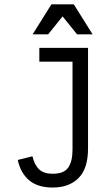

<svg xmlns="http://www.w3.org/2000/svg" viewBox="-20 -842 478 870"><path d="M218.8 -54.7Q269.5 -54.7 289.1 -82.5Q308.6 -110.4 308.6 -165V-562.5H158.2V-625H378.9V-168.9Q378.9 -78.1 335.9 -35.2Q293 7.8 218.8 7.8Q151.4 7.8 112.3 -24.9Q73.2 -57.6 60.5 -117.2L127 -133.8Q136.7 -93.8 157.7 -74.2Q178.7 -54.7 218.8 -54.7ZM212.9 -822.3H314.5L399.4 -686.5H329.1L244.1 -792H283.2L198.2 -686.5H127.9Z"/></svg>

Font: Sudo Var
Style: Regular
Weight: 400
Monospace: yes
Designer: Jens Kutilek
Foundry: Jens Kutilek
Version: Version 0.065;FEAKit 1.0